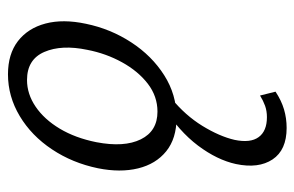

<svg xmlns="http://www.w3.org/2000/svg" viewBox="-151 -312 753 491"><g transform="rotate(-90 225.5 -66.5)"><path d="M169.9 8.5Q116.9 8.5 84.2 -17.9Q51.5 -44.3 40.4 -89.9Q29.3 -135.5 40.7 -192.4Q54.2 -257.8 89.1 -310.1Q124 -362.5 174.1 -392.5Q224.3 -422.6 281 -422.6Q332.8 -422.6 365.9 -397.1Q398.9 -371.5 410.8 -326.7Q422.7 -281.9 410.2 -223.3Q397.2 -160.2 362.7 -107.4Q328.3 -54.6 278.6 -23.1Q229 8.5 169.9 8.5ZM185.5 -40.3Q224.8 -40.3 257 -65.1Q289.1 -89.9 311.7 -130.9Q334.3 -171.9 343.5 -219.5Q357.3 -285.3 338.2 -329.6Q319.1 -373.9 266.4 -373.9Q230.6 -373.9 198.2 -351.9Q165.8 -329.9 142 -290.2Q118.2 -250.5 107.4 -196.7Q93.7 -125.5 114.7 -82.9Q135.7 -40.3 185.5 -40.3ZM143.8 290Q87.3 290 63.3 254Q39.4 218 51.5 160.4Q62 112.2 98.7 63.3Q135.5 14.4 199.5 -26.1L219.1 -4.4Q176.1 30.7 149.1 74.5Q122.2 118.4 113.3 156.9Q104.9 197.5 120.4 218.5Q135.8 239.6 171.5 239.6Q187.1 239.6 200.4 234.9Q213.6 230.1 226.7 222L236.6 261.6Q213.9 276.6 191.3 283.3Q168.6 290 143.8 290Z"/></g></svg>

Font: Ysabeau
Style: Bold Italic
Weight: 700
Italic angle: -12°
Designer: Christian Thalmann (Catharsis Fonts)
Version: Version 2.002